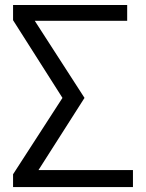

<svg xmlns="http://www.w3.org/2000/svg" viewBox="-20 -762 595 782"><path d="M234.4 -363.3 33.2 -679.7V-741.7H498V-677.2H121.6L324.2 -363.3L136.7 -69.3H521.5V0H33.2V-52.2Z"/></svg>

Font: News Cycle
Style: Regular
Weight: 500
Version: Version 0.5.2